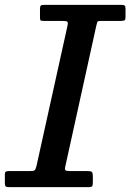

<svg xmlns="http://www.w3.org/2000/svg" viewBox="-57 -770 536 790"><path d="M-37 -17V-52Q-37 -61 -33.5 -63.5Q-30 -66 -21.5 -66H63.5Q80.5 -66 85 -69.2Q89.5 -72.5 93 -86.5L220.5 -663Q223.5 -677.5 220 -680.8Q216.5 -684 198 -684H121.5Q111 -684 109.2 -687Q107.5 -690 107.5 -700.5V-732Q107.5 -743.5 110.5 -746.8Q113.5 -750 124.5 -750H442Q452.5 -750 456 -747Q459.5 -744 459.5 -732.5V-700.5Q459.5 -689 455.8 -686.5Q452 -684 440.5 -684H360.5Q345 -684 343.2 -679.5Q341.5 -675 339 -663L212 -86.5Q208.5 -72 212.8 -69Q217 -66 235.5 -66H303Q318.5 -66 321.8 -61.8Q325 -57.5 325 -42V-20Q325 -8 322.2 -4Q319.5 0 308 0H-18Q-29.5 0 -33.2 -2.8Q-37 -5.5 -37 -17Z"/></svg>

Font: Besley* Medium
Style: Italic
Weight: 500
Italic angle: -13°
Designer: Owen Earl
Foundry: indestructible type*
Version: Version 3.000; ttfautohint (v1.8.3)